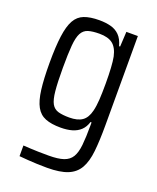

<svg xmlns="http://www.w3.org/2000/svg" viewBox="-135 -599 720 879"><g transform="rotate(20 225.5 -159.5)"><path d="M201 199Q176 199 152.5 198Q129 197 107.5 195.5Q86 194 65 192V140Q82 141 100 142Q118 143 139.5 143.5Q161 144 189 144Q235 144 261.5 135Q288 126 301 104.5Q314 83 318 45Q322 7 322 -52V-66H317Q309 -40 292.5 -24.5Q276 -9 252 -2Q228 5 196 5Q151 5 122 -6.5Q93 -18 77 -47Q61 -76 54.5 -127Q48 -178 48 -256Q48 -336 55 -387.5Q62 -439 78 -467.5Q94 -496 123 -507Q152 -518 196 -518Q227 -518 252 -511.5Q277 -505 294.5 -487.5Q312 -470 321 -437H326L330 -510H386V-75Q386 -1 380.5 51.5Q375 104 356.5 136.5Q338 169 301 184Q264 199 201 199ZM218 -52Q258 -52 280.5 -67.5Q303 -83 312 -120Q318 -144 320 -176.5Q322 -209 322 -256Q322 -298 320 -331Q318 -364 314 -384Q305 -425 282.5 -442.5Q260 -460 218 -460Q184 -460 163 -453.5Q142 -447 131 -426.5Q120 -406 116.5 -365Q113 -324 113 -256Q113 -186 117 -144.5Q121 -103 132 -83.5Q143 -64 164 -58Q185 -52 218 -52Z"/></g></svg>

Font: Saira Condensed
Style: Regular
Weight: 400
Width: 3
Designer: Hector Gatti with collaboration of the Omnibus-Type team
Foundry: Omnibus-Type
Version: Version 1.101